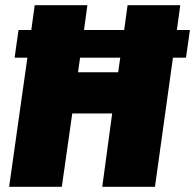

<svg xmlns="http://www.w3.org/2000/svg" viewBox="-20 -716 748 736"><path d="M708 -601 693 -495H643L574 0H372L410 -281H257L217 0H15L85 -495H36L51 -601H100L113 -696H315L302 -601H456L469 -696H671L658 -601ZM433 -439 441 -495H287L279 -439Z"/></svg>

Font: Fira Sans Black
Style: Italic
Weight: 900
Italic angle: -8°
Designer: Carrois Corporate & Edenspiekermann AG
Foundry: Carrois Corporate GbR & Edenspiekermann AG
Version: Version 4.203